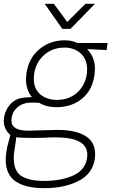

<svg xmlns="http://www.w3.org/2000/svg" viewBox="-29 -724 617 1005"><path d="M1 112Q1 94 4 74Q7 47 17 14Q24 -10 25 -18Q7 -32 -2.5 -55.5Q-12 -79 -8 -107Q-5 -133 12 -161.5Q29 -190 64 -206Q78 -211 95.5 -213Q113 -215 138 -216Q107 -253 107 -310Q107 -319 109 -337Q120 -419 176.5 -466Q233 -513 309 -513Q348 -513 376 -499H534L529 -462L427 -467Q468 -425 468 -364Q468 -355 466 -335Q456 -254 401.5 -208.5Q347 -163 267 -163Q213 -163 176 -186L135 -187Q114 -187 100 -182Q75 -177 53 -153Q31 -129 31 -93Q31 -66 53 -53Q75 -40 121 -40L191 -42L273 -44Q365 -44 417 -13Q469 18 469 82Q469 96 468 103Q457 185 382.5 223Q308 261 202 261Q106 261 53.5 226Q1 191 1 112ZM427 -360Q427 -413 394 -444Q361 -475 307 -475Q262 -475 225.5 -453.5Q189 -432 168.5 -394.5Q148 -357 148 -311Q148 -259 182 -230Q216 -201 270 -201Q317 -201 353 -223Q389 -245 408 -281.5Q427 -318 427 -360ZM427 101Q428 96 428 86Q428 -5 263 -5Q237 -5 201 -3L143 -2Q72 -2 56 -6Q53 24 50 40Q48 48 46 66Q43 86 43 103Q43 172 83.5 197.5Q124 223 202 223Q294 223 356.5 193.5Q419 164 427 101ZM205 -704H253L323 -609L418 -704H468L340 -573H297Z"/></svg>

Font: Bellota Text Light
Style: Italic
Weight: 300
Italic angle: -7.5°
Designer: Kemie Guaida
Foundry: Kemie Guaida
Version: Version 4.001